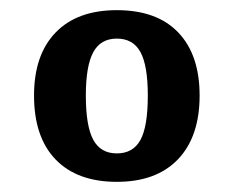

<svg xmlns="http://www.w3.org/2000/svg" viewBox="-20 -678 460 378"><path d="M47 -490Q47 -570 89.5 -614Q132 -658 210 -658Q289 -658 331 -614Q373 -570 373 -490Q373 -409 330.5 -364.5Q288 -320 210 -320Q132 -320 89.5 -364Q47 -408 47 -490ZM271 -490Q271 -549 256.5 -575.5Q242 -602 210 -602Q178 -602 163.5 -575Q149 -548 149 -490Q149 -430 163.5 -403Q178 -376 210 -376Q242 -376 256.5 -402.5Q271 -429 271 -490Z"/></svg>

Font: Andada Pro ExtraBold
Style: Regular
Weight: 800
Designer: Carolina Giovagnoli
Foundry: Huerta Tipografica
Version: Version 3.005; ttfautohint (v1.8.4)